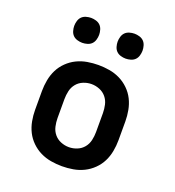

<svg xmlns="http://www.w3.org/2000/svg" viewBox="-135 -842 870 956"><g transform="rotate(20 300.0 -364.0)"><path d="M300 8Q271 8 241.5 3Q212 -2 185.5 -15Q159 -28 137.5 -49Q116 -70 103 -96Q90 -122 84.5 -151.5Q79 -181 79 -210V-310Q79 -339 84.5 -368.5Q90 -398 103 -424Q116 -450 137.5 -471Q159 -492 185.5 -505Q212 -518 241.5 -523Q271 -528 300 -528Q329 -528 358.5 -523Q388 -518 414.5 -505Q441 -492 462.5 -471Q484 -450 497 -424Q510 -398 515.5 -368.5Q521 -339 521 -310V-210Q521 -181 515.5 -151.5Q510 -122 497 -96Q484 -70 462.5 -49Q441 -28 414.5 -15Q388 -2 358.5 3Q329 8 300 8ZM300 -93Q322 -93 343 -101.5Q364 -110 378 -127Q392 -144 397 -166Q402 -188 402 -210V-310Q402 -332 397 -354Q392 -376 378 -393Q364 -410 343 -418.5Q322 -427 300 -427Q278 -427 257 -418.5Q236 -410 222 -393Q208 -376 203 -354Q198 -332 198 -310V-210Q198 -188 203 -166Q208 -144 222 -127Q236 -110 257 -101.5Q278 -93 300 -93ZM415 -604Q402 -604 388.5 -608Q375 -612 366 -621Q357 -630 353 -643.5Q349 -657 349 -670Q349 -683 353 -696.5Q357 -710 366 -719Q375 -728 388.5 -732Q402 -736 415 -736Q428 -736 441.5 -732Q455 -728 464 -719Q473 -710 477 -696.5Q481 -683 481 -670Q481 -657 477 -643.5Q473 -630 464 -621Q455 -612 441.5 -608Q428 -604 415 -604ZM185 -604Q172 -604 158.5 -608Q145 -612 136 -621Q127 -630 123 -643.5Q119 -657 119 -670Q119 -683 123 -696.5Q127 -710 136 -719Q145 -728 158.5 -732Q172 -736 185 -736Q198 -736 211.5 -732Q225 -728 234 -719Q243 -710 247 -696.5Q251 -683 251 -670Q251 -657 247 -643.5Q243 -630 234 -621Q225 -612 211.5 -608Q198 -604 185 -604Z"/></g></svg>

Font: Iosevka Plex Etoile
Style: Bold
Weight: 700
Designer: Belleve Invis
Foundry: Belleve Invis
Version: Version 25.1.1; ttfautohint (v1.8.4)